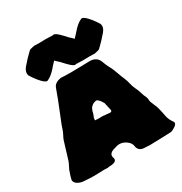

<svg xmlns="http://www.w3.org/2000/svg" viewBox="-212 -1083 1200 1263"><g transform="rotate(-30 388.0 -451.5)"><path d="M546.9 20.5C540 20 532.7 19.5 524.9 19.5C491.7 19 473.6 4.4 470.2 -23.9C468.3 -39.1 459.5 -53.2 443.4 -65.4C427.2 -77.6 410.2 -84.5 391.6 -85C378.4 -85 360.8 -81.1 338.4 -73.2C318.4 -65.9 308.6 -54.7 308.6 -38.6C308.6 -36.6 309.1 -34.7 309.6 -32.7C312 -26.4 313.5 -21 313.5 -16.6C313.5 -2.4 301.8 6.3 277.8 8.8C267.6 8.8 256.3 9.8 245.1 12.2C236.8 11.7 228.5 11.2 220.2 11.2C207 11.2 189.9 11.7 168.5 12.7C168.5 12.7 136.7 13.2 136.7 13.2C125.5 13.2 117.7 13.2 113.3 12.7C89.4 10.7 73.7 9.8 67.4 9.8C57.1 9.8 46.4 7.3 35.2 2.9C17.1 -3.4 5.9 -13.7 1 -27.3C0.5 -29.8 0 -32.7 0 -35.2C0 -38.6 0.5 -42.5 2 -45.9C2 -50.3 8.3 -69.8 20.5 -104.5C23.9 -111.8 27.3 -119.1 31.2 -126C36.1 -135.3 40.5 -144 43.9 -153.3C51.3 -175.8 58.1 -198.2 64.5 -220.7C71.3 -244.6 78.6 -268.1 86.4 -292C90.3 -302.2 95.2 -312.5 100.6 -322.3C108.9 -338.4 114.3 -351.6 116.7 -361.8C119.1 -371.1 129.9 -398.9 149.4 -446.3C177.2 -514.6 198.7 -569.8 213.4 -611.8C220.7 -635.7 241.2 -649.9 275.9 -654.8C281.7 -654.8 291 -654.3 304.2 -653.3C304.2 -653.3 349.1 -652.3 349.1 -652.3C349.1 -652.3 377.9 -652.8 377.9 -652.8C384.3 -652.8 390.1 -652.8 395.5 -653.3C400.9 -653.8 404.8 -653.8 408.2 -653.8C408.2 -653.8 418 -653.3 418 -653.3C422.4 -653.3 432.6 -653.8 449.7 -654.3C466.8 -654.8 481.4 -655.3 494.1 -655.3C530.3 -655.3 554.2 -638.7 565.4 -605.5C570.8 -589.4 578.1 -573.2 586.4 -557.6C597.2 -538.6 606.9 -515.1 616.2 -487.8C621.6 -471.7 627.9 -456.1 634.8 -440.4C641.1 -425.8 645.5 -411.1 648.9 -396C652.3 -378.9 658.2 -362.8 665.5 -348.1C672.9 -333.5 678.7 -318.8 682.6 -304.7C686.5 -290 691.9 -275.9 698.7 -262.7C701.2 -257.3 702.6 -251 703.1 -244.1C703.1 -237.3 703.6 -231.4 705.1 -226.1C709 -215.3 713.4 -204.6 717.8 -194.3C725.1 -179.2 729.5 -167.5 731 -159.2C731.4 -156.2 732.4 -152.3 733.9 -147.5C738.8 -127.9 742.7 -108.9 746.1 -90.8C749.5 -72.8 758.3 -53.7 772.9 -33.7C774.9 -30.3 775.9 -26.9 775.9 -23.4C775.9 -14.2 767.1 -4.9 750 4.4C737.3 12.7 726.6 16.6 717.3 16.6C710.9 16.6 695.8 17.1 672.4 18.1C648.9 19.5 630.9 20 618.2 20C607.4 20 598.6 20 592.3 20.5C580.1 21 569.3 21.5 560.5 21.5C556.2 21.5 551.8 21 546.9 20.5ZM454.6 -305.7C454.6 -307.6 454.1 -309.1 453.6 -309.6C453.6 -309.6 440.4 -368.2 440.4 -368.2C440.4 -368.2 432.6 -379.9 432.6 -379.9C427.2 -390.1 419.4 -398.9 410.2 -405.8C406.7 -408.2 403.3 -409.2 400.4 -409.2C394.5 -409.2 385.7 -406.2 374.5 -400.9C372.1 -398.4 370.1 -397 367.7 -395.5C367.2 -395 366.2 -394 365.7 -393.6C365.2 -392.6 364.3 -392.1 362.8 -391.6C355.5 -384.3 352.1 -379.4 352.1 -376.5C352.1 -376.5 345.2 -361.3 345.2 -361.3C345.2 -356 342.3 -344.7 335.9 -328.6C332.5 -325.7 330.1 -316.4 329.1 -300.3C339.4 -299.3 349.1 -298.8 358.9 -298.8C358.9 -298.8 381.8 -299.3 381.8 -299.3C390.1 -299.3 396.5 -298.8 400.9 -297.4C411.6 -297.4 421.9 -296.4 431.6 -294.9C433.1 -294.4 434.6 -293.9 437 -293.9C448.7 -293.9 454.6 -297.9 454.6 -305.7ZM399.4 -681.6C390.1 -682.6 378.4 -690.4 363.3 -705.1C354.5 -713.4 340.8 -727.5 322.8 -747.6C313.5 -755.4 303.7 -764.6 293.5 -775.4C273.4 -754.4 263.2 -743.2 262.7 -741.7C236.8 -710.9 212.9 -691.4 189.9 -682.1C189.9 -682.1 186 -681.6 186 -681.6C174.3 -681.6 156.7 -695.8 133.8 -724.1C120.6 -740.2 108.4 -757.8 97.2 -776.4C95.7 -782.2 95.2 -787.6 95.2 -792.5C95.2 -804.7 101.1 -818.4 112.8 -833.5C139.6 -864.7 162.1 -888.7 179.7 -904.8C186 -912.1 192.4 -917 198.2 -918.5C204.1 -919.9 213.9 -922.4 227.5 -925.3C227.5 -925.3 267.6 -924.3 267.6 -924.3C281.7 -924.8 297.9 -925.3 315.4 -925.3C315.4 -925.3 362.8 -923.8 362.8 -923.8C364.7 -923.8 366.7 -923.8 368.2 -923.3C371.1 -924.8 374 -925.3 376.5 -925.3C385.7 -924.3 397.5 -916.5 412.6 -901.9C421.4 -893.6 435.1 -879.4 453.1 -859.4C462.4 -851.6 472.2 -842.3 482.4 -831.5C502.4 -852.5 512.7 -863.8 513.2 -865.2C539.1 -896 563 -915.5 585.9 -924.8C585.9 -924.8 589.8 -925.3 589.8 -925.3C601.6 -925.3 619.1 -911.1 642.1 -882.8C655.3 -866.7 667.5 -849.1 678.7 -830.6C680.2 -824.7 681.2 -819.3 681.2 -814.5C681.2 -802.2 675.3 -788.6 663.1 -773.4C636.2 -742.2 613.8 -718.3 596.2 -702.1C589.8 -694.8 583.5 -689.9 577.6 -688.5C571.8 -687 562 -684.6 548.3 -681.6C548.3 -681.6 508.3 -682.6 508.3 -682.6C494.1 -682.1 478 -681.6 460.4 -681.6C460.4 -681.6 413.1 -683.1 413.1 -683.1C411.1 -683.1 409.2 -683.1 407.7 -683.6C404.8 -682.1 401.9 -681.6 399.4 -681.6Z"/></g></svg>

Font: Kaph
Style: Regular
Weight: 400
Designer: GGBotNet
Foundry: f0n7.com